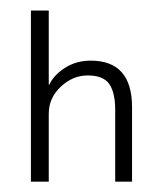

<svg xmlns="http://www.w3.org/2000/svg" viewBox="-20 -652 317 367"><path d="M39.1 -304.7V-631.8H73.2V-490.2H74.2Q83 -508.8 104.5 -522.5Q126 -536.1 153.3 -536.1Q232.4 -536.1 232.4 -447.3V-304.7H200.2V-442.4Q200.2 -474.6 189 -491.2Q177.7 -507.8 147.5 -507.8Q119.1 -507.8 96.2 -486.3Q73.2 -464.8 73.2 -434.6V-304.7Z"/></svg>

Font: Gothic A1 ExtraLight
Style: Regular
Weight: 275
Designer: HanYang I&C Co.,Ltd.
Foundry: HanYang I&C Co.,Ltd.
Version: Version 2.50